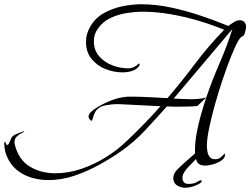

<svg xmlns="http://www.w3.org/2000/svg" viewBox="-60 -722 1176 902"><path d="M168 124Q134 124 100.5 116Q67 108 38 90Q2 68 -19 30.5Q-40 -7 -40 -48Q-40 -55 -37 -56Q-34 -54 -32 -47.5Q-30 -41 -26 -41Q-21 -41 -18 -48.5Q-15 -56 -14 -58Q-9 -69 -6 -75Q-3 -81 8 -88Q12 -90 21.5 -94Q31 -98 40.5 -101.5Q50 -105 53 -105Q54 -105 54 -104Q54 -102 42.5 -97Q31 -92 19.5 -81.5Q8 -71 8 -52Q8 -49 10 -41Q28 29 80 60.5Q132 92 200 92Q262 92 323 71Q384 50 439 15.5Q494 -19 537 -61Q578 -100 617.5 -140.5Q657 -181 694 -223L515 -232Q509 -232 503 -232.5Q497 -233 491 -233Q468 -233 437 -227.5Q406 -222 391 -202Q384 -192 380 -179Q376 -166 372 -154Q366 -156 361 -161.5Q356 -167 356 -174Q356 -185 367.5 -196Q379 -207 393 -215.5Q407 -224 416 -229Q448 -246 482 -257Q516 -268 553 -268Q597 -268 640.5 -265.5Q684 -263 727 -261Q795 -341 857.5 -424Q920 -507 993 -582Q938 -605 872.5 -624.5Q807 -644 739.5 -655.5Q672 -667 612 -667Q576 -667 534.5 -660.5Q493 -654 457 -636.5Q421 -619 399 -586Q381 -561 381 -528Q381 -486 406 -457.5Q431 -429 468 -415Q505 -401 542 -401Q557 -401 570 -407.5Q583 -414 593 -424Q596 -423 596 -420Q596 -419 595.5 -417.5Q595 -416 595 -414Q582 -395 560 -388.5Q538 -382 516 -382Q474 -382 434.5 -398Q395 -414 369.5 -446Q344 -478 344 -525Q344 -545 349.5 -563.5Q355 -582 365 -599Q389 -639 429 -661Q469 -683 515 -692.5Q561 -702 604 -702Q671 -702 742 -687Q813 -672 882.5 -648.5Q952 -625 1013 -600Q1023 -608 1038 -617.5Q1053 -627 1066 -627Q1080 -627 1088 -618.5Q1096 -610 1096 -596Q1096 -592 1095 -587.5Q1094 -583 1093 -578Q1090 -561 1085 -556Q1080 -551 1074.5 -548.5Q1069 -546 1061 -533Q1046 -508 1026.5 -459.5Q1007 -411 987 -351.5Q967 -292 950 -231.5Q933 -171 922.5 -120Q912 -69 912 -38Q912 -25 914.5 -10Q917 5 925.5 15.5Q934 26 951 26Q965 26 975 18.5Q985 11 994 1Q997 -1 997 4V6Q997 21 979.5 32.5Q962 44 940.5 50Q919 56 906 56Q872 56 864 34.5Q856 13 856 -16Q856 -53 864 -97Q872 -141 884.5 -184.5Q897 -228 909 -264L867 -224Q847 -222 827 -221.5Q807 -221 787 -221Q771 -221 755.5 -221Q740 -221 724 -222Q674 -166 622 -110Q570 -54 508 -11Q461 22 404.5 53Q348 84 288 104Q228 124 168 124ZM836 -256Q855 -256 873 -257.5Q891 -259 909 -264Q937 -346 971.5 -425Q1006 -504 1032 -586L756 -259Q776 -258 796 -257Q816 -256 836 -256ZM810 160Q792 160 774 150.5Q756 141 754 116Q754 94 770.5 77Q787 60 804 45Q831 22 842.5 11Q854 0 858 -3Q862 -6 866 -6Q876 -6 878 -4Q868 18 854 32.5Q840 47 827 60Q814 73 805.5 87Q797 101 797 114Q797 124 803 133Q809 142 825 142Q851 142 864.5 133.5Q878 125 884 125Q888 125 888 128Q888 134 875.5 141.5Q863 149 845 154.5Q827 160 810 160Z"/></svg>

Font: Beau Rivage
Style: Regular
Weight: 400
Designer: Robert E. Leuschke
Foundry: Robert E. Leuschke
Version: Version 1.010; ttfautohint (v1.8.3)